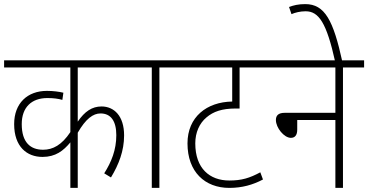

<svg xmlns="http://www.w3.org/2000/svg" viewBox="-20 -916 1795 936"><path d="M646 -587V-622H0V-587H323V-272C281 -209 238 -186 190 -186C129 -186 86 -221 86 -311C86 -393 134 -438 211 -438C240 -438 264 -435 284 -429L289 -464C269 -469 238 -473 209 -473C114 -473 49 -413 49 -311C49 -201 111 -151 187 -151C251 -151 289 -181 323 -222V0H359V-269C398 -337 434 -363 470 -363C521 -363 547 -325 547 -257C547 -185 523 -126 488 -71L521 -51C559 -114 585 -180 585 -256C585 -351 536 -397 475 -397C429 -397 393 -373 359 -323V-587Z M757 -587H860V-622H632V-587H720V0H757Z M1297 -587V-622H846V-587H1112V-421C988 -419 894 -346 894 -217C894 -78 979 0 1098 0C1160 0 1213 -15 1262 -41L1249 -76C1197 -48 1158 -36 1098 -36C1002 -36 932 -95 932 -217C932 -270 952 -315 987 -344C1020 -372 1062 -387 1129 -387H1148V-587Z M1283 -622V-587H1615V-366H1368C1336 -366 1325 -352 1325 -331C1325 -293 1365 -244 1398 -244C1417 -244 1429 -256 1429 -284V-331H1615V0H1652V-587H1755V-622Z M1614 -615H1649C1605 -816 1564 -896 1468 -896C1434 -896 1411 -890 1389 -882L1401 -847C1419 -855 1444 -861 1470 -861C1534 -861 1572 -805 1614 -615Z"/></svg>

Font: Noto Sans Devanagari UI SemiCondensed ExtraLight
Style: Regular
Weight: 200
Width: 4
Designer: Jelle Bosma - Monotype Design Team
Foundry: Monotype Imaging Inc.
Version: Version 2.004